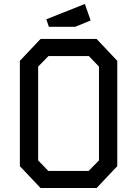

<svg xmlns="http://www.w3.org/2000/svg" viewBox="-20 -946 690 966"><path d="M184 0 80 -110V-640L184 -750H466L570 -640V-110L466 0ZM223 -86H426L478 -139V-611L427 -664H224L172 -611V-139ZM407 -926 436 -843 358 -811H226L213 -849Z"/></svg>

Font: Graduate
Style: Regular
Weight: 400
Version: Version 1.001